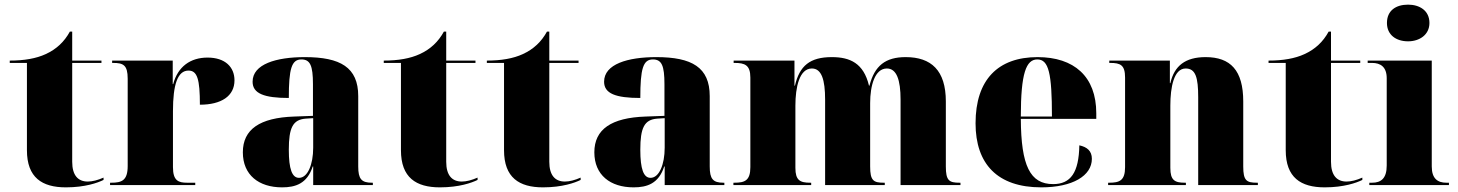

<svg xmlns="http://www.w3.org/2000/svg" viewBox="-20 -797 6282 827"><path d="M264 10C347 10 402 -10 426 -22V-32C401 -21 378 -15 358 -15C316 -15 291 -42 291 -100V-526H417V-536H291V-661H281C257 -617 223 -585 177 -564C136 -545 84 -536 22 -536V-526H96V-150C96 -32 161 10 264 10Z M454 0H821V-10H786C749 -10 725 -18 725 -77V-318C725 -433 745 -493 792 -493C830 -493 841 -455 841 -346C933 -346 990 -383 990 -451C990 -508 950 -549 874 -549C800 -549 746 -510 726 -435H724V-536H463V-526H467C511 -526 530 -517 530 -458V-82C530 -19 504 -10 459 -10H454Z M1195 10C1253 10 1303 -6 1327 -80H1329V0H1586V-10H1582C1537 -10 1523 -26 1523 -80V-383C1523 -507 1446 -551 1293 -551C1170 -551 1068 -521 1068 -445C1068 -394 1118 -375 1224 -375C1224 -501 1236 -541 1278 -541C1316 -541 1328 -515 1328 -434V-298L1247 -295C1099 -290 1026 -240 1026 -141C1026 -43 1095 10 1195 10ZM1268 -31C1238 -31 1224 -69 1224 -152C1224 -246 1241 -282 1297 -286L1329 -288V-161C1329 -88 1305 -31 1268 -31Z M1875 10C1958 10 2013 -10 2037 -22V-32C2012 -21 1989 -15 1969 -15C1927 -15 1902 -42 1902 -100V-526H2028V-536H1902V-661H1892C1868 -617 1834 -585 1788 -564C1747 -545 1695 -536 1633 -536V-526H1707V-150C1707 -32 1772 10 1875 10Z M2319 10C2402 10 2457 -10 2481 -22V-32C2456 -21 2433 -15 2413 -15C2371 -15 2346 -42 2346 -100V-526H2472V-536H2346V-661H2336C2312 -617 2278 -585 2232 -564C2191 -545 2139 -536 2077 -536V-526H2151V-150C2151 -32 2216 10 2319 10Z M2709 10C2767 10 2817 -6 2841 -80H2843V0H3100V-10H3096C3051 -10 3037 -26 3037 -80V-383C3037 -507 2960 -551 2807 -551C2684 -551 2582 -521 2582 -445C2582 -394 2632 -375 2738 -375C2738 -501 2750 -541 2792 -541C2830 -541 2842 -515 2842 -434V-298L2761 -295C2613 -290 2540 -240 2540 -141C2540 -43 2609 10 2709 10ZM2782 -31C2752 -31 2738 -69 2738 -152C2738 -246 2755 -282 2811 -286L2843 -288V-161C2843 -88 2819 -31 2782 -31Z M3139 0H3474V-10H3470C3426 -10 3406 -20 3406 -74V-342C3406 -421 3423 -502 3477 -502C3519 -502 3534 -453 3534 -368V0H3791V-10H3787C3742 -10 3728 -19 3728 -80V-353C3728 -428 3748 -502 3800 -502C3842 -502 3859 -453 3859 -368V0H4117V-10H4113C4068 -10 4054 -19 4054 -80V-360C4054 -494 3991 -551 3881 -551C3794 -551 3747 -514 3725 -428H3723C3700 -525 3641 -551 3563 -551C3469 -551 3424 -514 3404 -428H3402V-536H3140V-526H3144C3188 -526 3212 -517 3212 -463V-77C3212 -19 3188 -10 3143 -10H3139Z M4465 10C4600 10 4683 -40 4683 -113C4683 -147 4662 -164 4629 -171C4627 -54 4592 -4 4516 -4C4417 -4 4378 -83 4377 -285H4702V-309C4702 -468 4606 -551 4449 -551C4279 -551 4182 -454 4182 -266C4182 -91 4276 10 4465 10ZM4511 -295H4377C4377 -482 4400 -541 4448 -541C4497 -541 4511 -482 4511 -295Z M4753 0H5088V-10H5084C5040 -10 5021 -20 5021 -74V-342C5021 -421 5036 -502 5087 -502C5130 -502 5141 -463 5141 -378V0H5398V-10H5394C5349 -10 5335 -19 5335 -80V-360C5335 -494 5280 -551 5173 -551C5085 -551 5038 -513 5021 -439H5019V-536H4758V-526H4762C4806 -526 4826 -517 4826 -463V-77C4826 -19 4802 -10 4757 -10H4753Z M5686 10C5769 10 5824 -10 5848 -22V-32C5823 -21 5800 -15 5780 -15C5738 -15 5713 -42 5713 -100V-526H5839V-536H5713V-661H5703C5679 -617 5645 -585 5599 -564C5558 -545 5506 -536 5444 -536V-526H5518V-150C5518 -32 5583 10 5686 10Z M6045 -619C6094 -619 6137 -647 6137 -698C6137 -752 6094 -777 6045 -777C5993 -777 5954 -752 5954 -698C5954 -647 5993 -619 6045 -619ZM5878 0H6221V-10H6210C6173 -10 6147 -27 6147 -80V-536H5871V-526H5890C5926 -526 5953 -509 5953 -460V-84C5953 -28 5928 -10 5890 -10H5878Z"/></svg>

Font: Noto Serif Display Black
Style: Regular
Weight: 900
Designer: Monotype Design Team
Foundry: Monotype Imaging Inc.
Version: Version 2.009